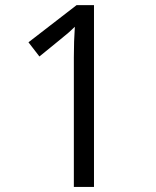

<svg xmlns="http://www.w3.org/2000/svg" viewBox="-20 -734 612 754"><path d="M349.1 0H270V-508.8Q270 -572.3 273.9 -628.9Q263.7 -618.7 251 -607.4Q238.3 -596.2 134.8 -512.2L91.8 -567.9L280.8 -713.9H349.1Z"/></svg>

Font: CAA NEO Sans
Style: Regular
Weight: 400
Version: Version 1.10